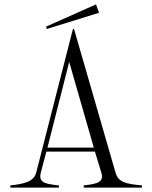

<svg xmlns="http://www.w3.org/2000/svg" viewBox="-20 -854 693 874"><path d="M27 -10V0H248V-10C179 -17 155 -25 166 -69L191 -164H412L441 -69C455 -25 424 -17 361 -10V0H626V-10C557 -17 519 -22 506 -68L317 -722H312L145 -69C134 -26 89 -17 27 -10ZM196 -182 295 -572 407 -182ZM431 -796 417 -834 190 -733 193 -722Z"/></svg>

Font: Sprat Condensed Light
Style: Regular
Weight: 300
Width: 3
Designer: Ethan Nakache
Foundry: Collletttivo
Version: Version 2.000;Glyphs 3.2 (3217)